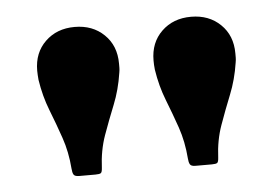

<svg xmlns="http://www.w3.org/2000/svg" viewBox="-33 -805 544 374"><g transform="rotate(-5 238.5 -618.0)"><path d="M431 -666.5Q426 -633.5 414.5 -605Q403 -576.5 392.8 -547.8Q382.5 -519 381 -485Q380.5 -476.5 378 -474.8Q375.5 -473 367.5 -473H335.5Q327 -473 324.8 -477Q322.5 -481 322 -488.5Q319.5 -521.5 309.8 -549.8Q300 -578 289 -606Q278 -634 273 -666.5Q272.5 -672 272.2 -676Q272 -680 272 -684.5Q272 -719.5 294.5 -741.2Q317 -763 352 -763Q387 -763 409.5 -741.2Q432 -719.5 432 -684.5Q432 -680 432 -676Q432 -672 431 -666.5ZM203.5 -666.5Q198.5 -633.5 187 -605Q175.5 -576.5 165.2 -547.8Q155 -519 153.5 -485Q153 -476.5 150.5 -474.8Q148 -473 140 -473H108Q99.5 -473 97.2 -477Q95 -481 94.5 -488.5Q92 -521.5 82.2 -549.8Q72.5 -578 61.5 -606Q50.5 -634 45.5 -666.5Q45 -672 44.8 -676Q44.5 -680 44.5 -684.5Q44.5 -719.5 67 -741.2Q89.5 -763 124.5 -763Q159.5 -763 182 -741.2Q204.5 -719.5 204.5 -684.5Q204.5 -680 204.5 -676Q204.5 -672 203.5 -666.5Z"/></g></svg>

Font: Besley*
Style: Bold
Weight: 700
Designer: Owen Earl
Foundry: indestructible type*
Version: Version 2.000; ttfautohint (v1.8.3)